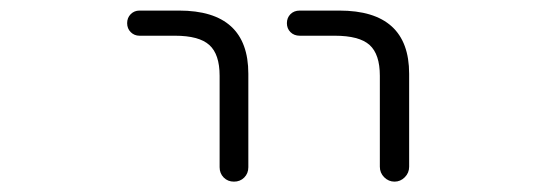

<svg xmlns="http://www.w3.org/2000/svg" viewBox="-20 -565 1040 365"><path d="M245.1 -497.1Q235.4 -497.1 228.5 -503.9Q221.7 -510.7 221.7 -521Q221.7 -531.2 228.5 -538.1Q235.4 -544.9 245.1 -544.9H320.3Q452.1 -544.9 452.1 -424.8V-247.1Q452.1 -235.4 444.3 -227.5Q436.5 -219.7 424.8 -219.7Q413.1 -219.7 405.3 -227.5Q397.5 -235.4 397.5 -247.1V-420.9Q397.5 -461.9 377.9 -479.5Q358.4 -497.1 312.5 -497.1ZM549.8 -497.1Q539.1 -497.1 532.2 -503.9Q525.4 -510.7 525.4 -521Q525.4 -531.2 532.2 -538.1Q539.1 -544.9 549.8 -544.9H625Q757.8 -544.9 757.8 -424.8V-248Q757.8 -236.3 749.5 -228Q741.2 -219.7 730 -219.7Q718.8 -219.7 710.4 -228Q702.1 -236.3 702.1 -248V-420.9Q702.1 -461.9 682.6 -479.5Q663.1 -497.1 616.2 -497.1Z"/></svg>

Font: Rounded Mgen+ 1m light
Style: Regular
Weight: 200
Designer: [Source Han Sans]
Ryoko NISHIZUKA  (kana & ideographs); Paul D. Hunt (Latin, Greek & Cyrillic); Wenlong ZHANG  (bopomofo
Version: Version 1.059.20150602